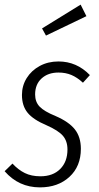

<svg xmlns="http://www.w3.org/2000/svg" viewBox="-25 -800 429 831"><path d="M364 -475 334 -442Q309 -465 284 -475.5Q259 -486 228 -486Q183 -486 155 -460.5Q127 -435 127 -391Q127 -359 146.5 -338.5Q166 -318 215 -298Q273 -273 299 -240Q325 -207 325 -156Q325 -80 275.5 -34.5Q226 11 148 11Q56 11 -5 -59L29 -92Q54 -65 82.5 -51Q111 -37 150 -37Q204 -37 235.5 -68.5Q267 -100 267 -153Q267 -189 247.5 -212Q228 -235 176 -258Q119 -282 94.5 -312Q70 -342 70 -389Q70 -429 90.5 -462Q111 -495 147 -514.5Q183 -534 228 -534Q307 -534 364 -475ZM324 -780 349 -730 174 -646 157 -677Z"/></svg>

Font: Fira Sans Extra Condensed Light
Style: Italic
Weight: 300
Width: 3
Italic angle: -8°
Designer: Carrois Corporate & Edenspiekermann AG
Foundry: Carrois Corporate GbR & Edenspiekermann AG
Version: Version 4.203